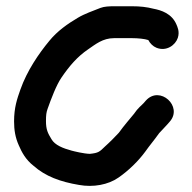

<svg xmlns="http://www.w3.org/2000/svg" viewBox="-20 -508 615 614"><path d="M544.4 -429.3C529.5 -464.9 495.2 -475.5 470.6 -480.1C449.3 -485.7 427.6 -488 402.1 -488H345C330.1 -488 313 -487.4 301 -482.6C277.5 -473.2 250.7 -464.1 229.4 -451.4C196 -431.8 163.1 -408.4 138.2 -377.9C103.9 -336.6 66.4 -281.8 45.1 -221.3C34.8 -192.1 25 -164.1 25 -119.9C25 -92.3 28.9 -68 40.1 -43.3C49.3 -21.7 62.2 2.8 87.4 22.3C125.2 55.8 172.9 73.5 232.8 83.4C278 91.7 326.2 82.9 358.9 59.9C391.4 37.6 423.2 6.2 445 -23.7C458.3 -42.7 472.4 -58.8 489 -82.2C495.9 -90 504.5 -98.2 515.6 -110.7L522.5 -118.6C566.3 -167.3 491.2 -236.1 446.5 -186.4L439.3 -178.2C433.3 -171.4 421.5 -163.4 408.1 -143.5C394.1 -126.2 378 -108.3 359.9 -83.3C350.5 -72.8 330.1 -52.3 315.6 -39.4C298.3 -22.5 294.7 -18.8 267.4 -16C247.6 -16.5 216.9 -24.2 209 -26.3C181.3 -33.8 155.7 -43.9 144.8 -62.6C132.7 -82.2 127 -94 127 -120.8C127 -140 128.2 -148.6 132 -159.4C143.7 -192.3 159.9 -235.6 176.7 -260.1C201.8 -296.9 227.2 -326.7 261.6 -350.1C285.5 -366.3 308.3 -386 345 -386H402.1C421.3 -386 442.7 -383.8 454.3 -379.9C460 -369 469.3 -359.7 480.5 -355.2C512.3 -342.6 541.1 -363.7 548.7 -387.1C555.4 -407.8 546.5 -423.7 544.4 -429.3Z"/></svg>

Font: Take Off
Style: YouHoser
Weight: 400
Foundry: Cannot Into Space Fonts
Version: Version 0.89